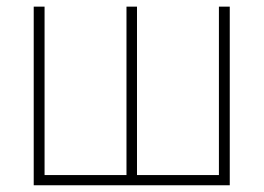

<svg xmlns="http://www.w3.org/2000/svg" viewBox="-20 -550 784 570"><path d="M112.3 -530.3V-30.3H355.5V-530.3H386.7V-30.3H629.9V-530.3H662.1V0H80.1V-530.3Z"/></svg>

Font: Pretendard JP Thin
Style: Regular
Weight: 100
Designer: Base glyphs from Inter by Rasmus Andersson; Hangeul glyphs from Noto Sans CJK(Source Han Sans) by Jang Soo-young and Kan
Foundry: Kil Hyung-jin
Version: Version 1.309